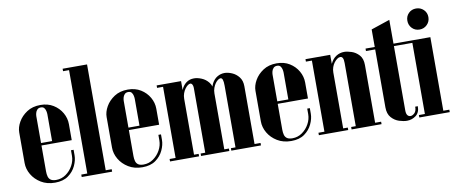

<svg xmlns="http://www.w3.org/2000/svg" viewBox="-64 -965 2915 1231"><g transform="rotate(-10 1393.5 -349.0)"><path d="M39 -351Q39 -384 58.5 -418.5Q78 -453 114.5 -477Q151 -501 203 -501Q251 -501 286.5 -479Q322 -457 342 -422Q362 -387 362 -348V-244H237V-434Q237 -443 234.5 -455Q232 -467 225 -476Q218 -485 203 -485Q188 -485 179.5 -476Q171 -467 168 -455Q165 -443 165 -434V-75Q165 -57 169 -42Q173 -27 185 -18.5Q197 -10 220 -10Q255 -10 283.5 -30Q312 -50 329 -81Q346 -112 346 -145V-181H363V-145Q363 -113 346.5 -77.5Q330 -42 296.5 -18Q263 6 210 6Q158 6 119.5 -17.5Q81 -41 60 -77Q39 -113 39 -152ZM88 -244V-260H362V-244Z M423 0V-705H543V0ZM543 0V-16H582V0ZM384 0V-16H423V0ZM384 -689V-705H423V-689Z M608 -351Q608 -384 627.5 -418.5Q647 -453 683.5 -477Q720 -501 772 -501Q820 -501 855.5 -479Q891 -457 911 -422Q931 -387 931 -348V-244H806V-434Q806 -443 803.5 -455Q801 -467 794 -476Q787 -485 772 -485Q757 -485 748.5 -476Q740 -467 737 -455Q734 -443 734 -434V-75Q734 -57 738 -42Q742 -27 754 -18.5Q766 -10 789 -10Q824 -10 852.5 -30Q881 -50 898 -81Q915 -112 915 -145V-181H932V-145Q932 -113 915.5 -77.5Q899 -42 865.5 -18Q832 6 779 6Q727 6 688.5 -17.5Q650 -41 629 -77Q608 -113 608 -152ZM657 -244V-260H931V-244Z M1108 0V-381Q1108 -414 1119.5 -440.5Q1131 -467 1152 -482.5Q1173 -498 1202 -498Q1225 -498 1251.5 -487Q1278 -476 1296.5 -452.5Q1315 -429 1315 -392V0H1191V-437Q1191 -445 1189 -452.5Q1187 -460 1183 -464.5Q1179 -469 1173 -469Q1166 -469 1157 -462.5Q1148 -456 1139 -444Q1130 -432 1124 -415.5Q1118 -399 1118 -380V0ZM998 0V-495H1118V0ZM1118 0V-16H1148V0ZM959 0V-16H998V0ZM959 -479V-495H998V-479ZM1315 0V-16H1345V0ZM1161 0V-16H1191V0ZM1305 0V-384Q1305 -421 1318.5 -446.5Q1332 -472 1354 -485Q1376 -498 1401 -498Q1423 -498 1449 -487Q1475 -476 1493.5 -452.5Q1512 -429 1512 -392V0H1388V-417Q1388 -445 1383.5 -457Q1379 -469 1370 -469Q1363 -469 1353.5 -462.5Q1344 -456 1335.5 -444Q1327 -432 1321 -415.5Q1315 -399 1315 -380V0ZM1358 0V-16H1388V0ZM1512 0V-16H1551V0Z M1577 -351Q1577 -384 1596.5 -418.5Q1616 -453 1652.5 -477Q1689 -501 1741 -501Q1789 -501 1824.5 -479Q1860 -457 1880 -422Q1900 -387 1900 -348V-244H1775V-434Q1775 -443 1772.5 -455Q1770 -467 1763 -476Q1756 -485 1741 -485Q1726 -485 1717.5 -476Q1709 -467 1706 -455Q1703 -443 1703 -434V-75Q1703 -57 1707 -42Q1711 -27 1723 -18.5Q1735 -10 1758 -10Q1793 -10 1821.5 -30Q1850 -50 1867 -81Q1884 -112 1884 -145V-181H1901V-145Q1901 -113 1884.5 -77.5Q1868 -42 1834.5 -18Q1801 6 1748 6Q1696 6 1657.5 -17.5Q1619 -41 1598 -77Q1577 -113 1577 -152ZM1626 -244V-260H1900V-244Z M2074 0V-352Q2074 -404 2089 -436Q2104 -468 2128 -483Q2152 -498 2180 -498Q2200 -498 2227.5 -489Q2255 -480 2276 -457Q2297 -434 2297 -392V0H2171V-427Q2171 -450 2165.5 -460Q2160 -470 2150 -470Q2140 -470 2129.5 -462.5Q2119 -455 2109.5 -442.5Q2100 -430 2094.5 -414Q2089 -398 2089 -380V0ZM1967 0V-495H2089V0ZM2089 0V-16H2119V0ZM1928 0V-16H1967V0ZM1928 -479V-495H1967V-479ZM2297 0V-16H2336V0ZM2141 0V-16H2171V0Z M2379 -609 2501 -650V-61Q2501 -39 2508.5 -29Q2516 -19 2529 -19Q2541 -19 2554.5 -31.5Q2568 -44 2568 -73H2585Q2585 -32 2559.5 -12.5Q2534 7 2501 7Q2479 7 2450.5 -2Q2422 -11 2400.5 -35Q2379 -59 2379 -102ZM2501 -479V-495H2591V-479ZM2319 -479V-495H2379V-479Z M2621 -495H2741V0H2621ZM2741 0V-16H2780V0ZM2582 0V-16H2621V0ZM2582 -479V-495H2621V-479ZM2614 -624Q2614 -653 2633.5 -672.5Q2653 -692 2682 -692Q2711 -692 2731 -672.5Q2751 -653 2751 -624Q2751 -595 2731 -575Q2711 -555 2682 -555Q2653 -555 2633.5 -575Q2614 -595 2614 -624Z"/></g></svg>

Font: Emberly Black
Style: Regular
Weight: 900
Designer: Rajesh Rajput
Foundry: Rajesh Rajput
Version: Version 1.000